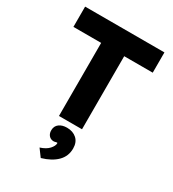

<svg xmlns="http://www.w3.org/2000/svg" viewBox="-232 -825 1123 1247"><g transform="rotate(30 329.5 -202.0)"><path d="M240 -548H32V-700H626.8V-548H412.8V0H240ZM319.2 159.6Q319.2 156 315.9 155.7Q312.6 155.4 308 157Q290.2 163.2 273.8 156.8Q259.6 151.4 251.1 137.7Q242.6 124 243 103.4Q243.8 73 266.1 56.3Q288.4 39.6 324.2 39.6Q369 39.6 397.3 65.1Q425.6 90.6 425.6 137.6Q425.6 195.4 385.8 235.2Q346 275 274 295.8L233.2 240.6Q277.2 226.4 298.2 202.6Q319.2 178.8 319.2 159.6Z"/></g></svg>

Font: Easer Grotesk Variable
Style: Regular
Weight: 400
Designer: Boardeaser, Bonnie Shaver-Troup, Thomas Jockin
Foundry: Lexend
Version: Version 1.001;Glyphs 3.1.2 (3151)